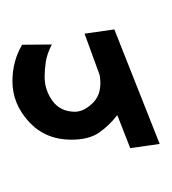

<svg xmlns="http://www.w3.org/2000/svg" viewBox="-4 -816 279 312"><g transform="rotate(-90 136.0 -660.5)"><path d="M104.5 -609.9Q87.9 -622.6 76.2 -639.2Q64.5 -655.8 64.5 -684.6Q64.5 -726.6 93.5 -753.4Q122.6 -780.3 159.7 -780.3Q191.9 -780.3 218.8 -764.6L219.2 -716.3Q204.1 -724.1 190.9 -726.1Q177.7 -728 166.5 -728Q145.5 -728 127.7 -715.3Q109.9 -702.6 109.9 -678.2Q110.4 -663.1 125.2 -648.7Q140.1 -634.3 167.5 -638.2Q168.5 -638.2 169.7 -638.7Q170.9 -639.2 172.4 -639.6L236.8 -663.1L243.7 -614.7L57.6 -541L50.8 -588.9Z"/></g></svg>

Font: Vazirmatn FD
Style: Regular
Weight: 400
Designer: Saber Rastikerdar
Foundry: Saber Rastikerdar
Version: Version 33.001